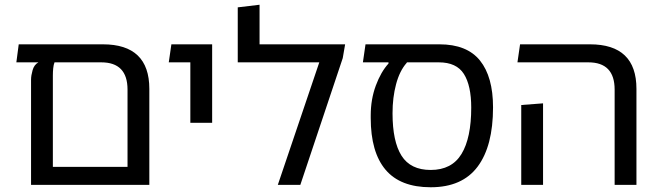

<svg xmlns="http://www.w3.org/2000/svg" viewBox="-20 -780 2777 810"><path d="M414 -593Q610 -593 610 -405V0H111V-444Q111 -461 117.5 -484Q124 -507 142 -517H49L59 -593ZM518 -76V-402Q518 -517 407 -517H210Q206 -507 204.5 -492Q203 -477 203 -462V-76Z M783 -262V-517H692L703 -593H875V-262Z M1075 -593H1436L1426 -535L1247 0H1152L1327 -517H983V-749L1075 -760Z M1797 10Q1669 10 1606.5 -64Q1544 -138 1544 -282V-293Q1544 -361 1565.5 -419Q1587 -477 1619 -512V-517H1511L1522 -593H1834Q1950 -593 2005 -524.5Q2060 -456 2060 -327Q2060 -164 1995 -77Q1930 10 1797 10ZM1636 -302Q1636 -183 1674 -123Q1712 -63 1797 -63Q1886 -63 1927 -130.5Q1968 -198 1968 -326Q1968 -419 1937 -468Q1906 -517 1831 -517H1697L1695 -514Q1666 -481 1651 -425Q1636 -369 1636 -302Z M2573 0V-402Q2573 -517 2462 -517H2163L2174 -593H2469Q2665 -593 2665 -405V0ZM2179 0V-337L2271 -344V0Z"/></svg>

Font: Go Noto Current
Style: Regular
Weight: 400
Designer: Monotype Design Team
Foundry: Monotype Imaging Inc.
Version: Version 2.007; ttfautohint (v1.8) -l 8 -r 50 -G 200 -x 14 -D